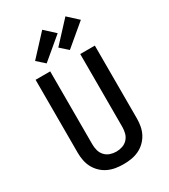

<svg xmlns="http://www.w3.org/2000/svg" viewBox="-236 -1100 1073 1218"><g transform="rotate(-30 300.0 -490.5)"><path d="M300 8Q271 8 243 3.5Q215 -1 189 -13Q163 -25 142 -45Q121 -65 107.5 -90Q94 -115 88.5 -143.5Q83 -172 83 -200V-735H190V-200Q190 -177 196 -155Q202 -133 217.5 -116Q233 -99 255 -91.5Q277 -84 300 -84Q323 -84 345 -91.5Q367 -99 382.5 -116Q398 -133 404 -155Q410 -177 410 -200V-735H517V-200Q517 -172 511.5 -143.5Q506 -115 492.5 -90Q479 -65 458 -45Q437 -25 411 -13Q385 -1 357 3.5Q329 8 300 8ZM366 -790 310 -840 448 -989 522 -921ZM196 -790 140 -840 278 -989 352 -921Z"/></g></svg>

Font: Iosevka Custom SmBdEx
Style: Regular
Weight: 600
Width: 7
Monospace: yes
Designer: Belleve Invis
Foundry: Belleve Invis
Version: Version 11.2.4; ttfautohint (v1.8.4)